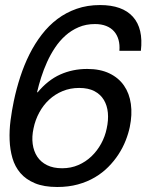

<svg xmlns="http://www.w3.org/2000/svg" viewBox="-20 -729 597 760"><path d="M293.5 -380.9Q257.8 -380.9 227.8 -368.4Q197.8 -356 174.6 -334.5Q151.4 -313 135.5 -283.7Q119.6 -254.4 112.8 -221.2Q105.5 -188 109.4 -159.2Q113.3 -130.4 127.4 -108.9Q141.6 -87.4 166.3 -75.2Q190.9 -63 226.1 -63Q260.7 -63 290 -75.7Q319.3 -88.4 342 -110.1Q364.7 -131.8 380.4 -160.4Q396 -189 402.3 -220.2Q409.7 -253.4 407 -282.5Q404.3 -311.5 391.1 -333.5Q377.9 -355.5 353.8 -368.2Q329.6 -380.9 293.5 -380.9ZM452.6 -527.8Q454.6 -551.8 449.2 -571.3Q443.8 -590.8 431.6 -604.7Q419.4 -618.7 400.4 -626.2Q381.3 -633.8 356 -633.8Q320.3 -633.8 291.3 -621.3Q262.2 -608.9 239 -588.1Q215.8 -567.4 197.8 -540.3Q179.7 -513.2 166.3 -483.4Q152.8 -453.6 143.1 -423.1Q133.3 -392.6 127 -365.2L128.4 -362.8Q169.4 -412.1 218.5 -434.1Q267.6 -456.1 325.2 -456.1Q376.5 -456.1 413.1 -438.5Q449.7 -420.9 470.9 -390.1Q492.2 -359.4 498 -317.4Q503.9 -275.4 493.7 -226.1Q488.3 -200.2 477.3 -172.4Q466.3 -144.5 449.2 -118.2Q432.1 -91.8 408.9 -68.4Q385.7 -44.9 355.7 -27.1Q325.7 -9.3 288.3 1Q251 11.2 206.5 11.2Q153.8 11.2 118.2 -3.7Q82.5 -18.6 60.8 -43.9Q39.1 -69.3 29.3 -103Q19.5 -136.7 18.1 -174.6Q16.6 -212.4 21.7 -252.2Q26.9 -292 34.7 -329.1Q44.9 -377.9 60.3 -425Q75.7 -472.2 96.7 -514.2Q117.7 -556.2 145.3 -592Q172.9 -627.9 207.3 -653.8Q241.7 -679.7 283.7 -694.3Q325.7 -709 376 -709Q464.4 -709 506.1 -662.6Q547.9 -616.2 537.6 -527.8Z"/></svg>

Font: XB Khoramshahr
Style: Italic
Weight: 400
Italic angle: -12°
Designer: Behnam
Foundry: Irmug
Version: Version 8.005 2009